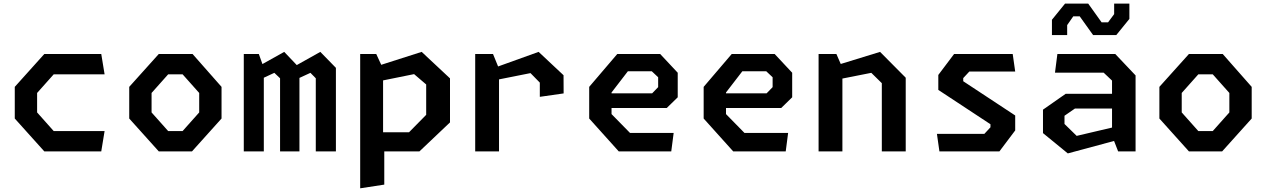

<svg xmlns="http://www.w3.org/2000/svg" viewBox="-20 -820 6860 1040"><path d="M220 0H528.5L546.5 -110H271L181 -211V-316.5L271 -417.5H546.5L528.5 -527.5H220L60 -349.5V-178Z M840 0H1020L1180 -178V-349.5L1023 -527.5H840L680 -349.5V-178ZM891 -110 801 -211V-316.5L891 -417.5H969L1059 -316.5V-211L969 -110Z M1690.5 0H1799.5V-452.5L1715 -539L1587.5 -467.5L1519.5 -539L1401.5 -473L1382 -527.5H1300.5V0H1409V-399L1466 -425.5L1497 -396V0H1602V-398L1661.5 -425.5L1690.5 -396Z M1931 200 2061.5 180V0H2252L2417.5 -157V-395.5L2264 -539L2045 -469L2018 -527.5H1931ZM2055 -103.5V-384.5L2223 -418.5L2288.5 -362.5V-198L2195.5 -103.5Z M2904 -295.5 3033 -314 3032.5 -412.5 2897.5 -539 2678 -460 2650.5 -527.5H2554V0H2683V-390L2853.5 -424L2904 -372.5Z M3331.5 0H3616L3629 -100H3392.5L3292.5 -202V-235H3591.5L3651 -293V-426L3556 -527.5H3323.5L3171.5 -349.5V-178ZM3292.5 -314.5V-319L3381 -434H3510.5L3545 -401.5V-348L3512.5 -314.5Z M3951.5 0H4236L4249 -100H4012.5L3912.5 -202V-235H4211.5L4271 -293V-426L4176 -527.5H3943.5L3791.5 -349.5V-178ZM3912.5 -314.5V-319L4001 -434H4130.5L4165 -401.5V-348L4132.5 -314.5Z M4756.5 0H4886V-399L4747 -539L4534 -473.5L4510.5 -527.5H4414V0H4543V-394.5L4699.5 -425.5L4756.5 -369.5Z M5068.5 0H5393.5L5479 -113.5V-194.5L5197.5 -380V-397L5230.5 -432.5H5479L5465.5 -527.5H5148L5062.5 -414V-333L5345 -147V-130.5L5312 -95H5055Z M6036.5 0H6131V-411.5L6021 -527.5H5707.5L5694.5 -426.5H5958L6003.5 -383.5V-312H5752.5L5629.5 -226V-99L5764 11L6014.5 -56.5ZM5874.5 -800.5H5749L5678 -713V-630H5760.5V-684L5793.5 -731.5H5828.5L5901 -630H6026.5L6097.5 -717.5V-800.5H6015V-743.5L5982 -699H5947ZM5746 -148.5V-193L5802.5 -232H6003.5V-129L5812 -84Z M6420 0H6600L6760 -178V-349.5L6603 -527.5H6420L6260 -349.5V-178ZM6471 -110 6381 -211V-316.5L6471 -417.5H6549L6639 -316.5V-211L6549 -110Z"/></svg>

Font: Monaspace Krypton SemiBold
Style: Regular
Weight: 600
Designer: Riley Cran & the Lettermatic Team
Foundry: Lettermatic
Version: Version 1.200 (Monaspace Krypton)